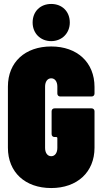

<svg xmlns="http://www.w3.org/2000/svg" viewBox="-20 -943 517 971"><path d="M239 -735C293 -735 333 -775 333 -829C333 -885 294 -923 239 -923C184 -923 145 -885 145 -829C145 -775 184 -735 239 -735ZM239 8C370 8 458 -72 458 -196V-380C458 -389 452 -395 443 -395H256C247 -395 241 -389 241 -380V-265C241 -256 247 -250 256 -250H264C268 -250 270 -248 270 -244V-195C270 -170 258 -153 239 -153C220 -153 208 -170 208 -195V-505C208 -530 220 -547 239 -547C258 -547 270 -530 270 -505V-470C270 -461 276 -455 285 -455H443C452 -455 458 -461 458 -470V-503C458 -628 370 -708 239 -708C107 -708 20 -629 20 -505V-196C20 -72 107 8 239 8Z"/></svg>

Font: Barlow Condensed Black
Style: Regular
Weight: 900
Width: 3
Designer: Jeremy Tribby
Foundry: Tribby Type
Version: Version 1.422;hotconv 1.0.109;makeotfexe 2.5.65596